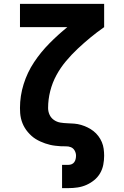

<svg xmlns="http://www.w3.org/2000/svg" viewBox="-20 -755 640 990"><path d="M300 215V95H333Q342 95 350 91.5Q358 88 363 81Q368 74 370 65Q372 56 372 48Q372 34 365 21.5Q358 9 345.5 4Q333 -1 319.5 -0.5Q306 0 292.5 -1Q279 -2 265.5 -3.5Q252 -5 239 -8Q226 -11 213 -15.5Q200 -20 188 -25.5Q176 -31 164.5 -38Q153 -45 143 -54Q133 -63 124 -73.5Q115 -84 108 -95.5Q101 -107 96 -119.5Q91 -132 88 -145Q85 -158 84 -171.5Q83 -185 83 -198Q83 -261 102 -321.5Q121 -382 155.5 -434Q190 -486 234.5 -531Q279 -576 327 -615H83V-735H517V-615Q481 -590 447 -562Q413 -534 381 -504Q349 -474 320.5 -440Q292 -406 271 -367.5Q250 -329 239 -285.5Q228 -242 228 -198Q228 -180 235.5 -163.5Q243 -147 258 -136.5Q273 -126 291 -123Q309 -120 327 -119.5Q345 -119 363 -117.5Q381 -116 398 -111Q415 -106 431.5 -98Q448 -90 462 -79Q476 -68 487 -53.5Q498 -39 505 -22.5Q512 -6 514.5 12Q517 30 517 48Q517 71 512.5 94.5Q508 118 496 138.5Q484 159 465.5 174Q447 189 425.5 198.5Q404 208 380.5 211.5Q357 215 333 215Z"/></svg>

Font: Iosevka Etoile Heavy
Style: Regular
Weight: 900
Designer: Belleve Invis
Foundry: Belleve Invis
Version: Version 22.1.2; ttfautohint (v1.8.4)